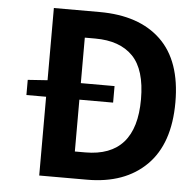

<svg xmlns="http://www.w3.org/2000/svg" viewBox="-53 -793 846 845"><g transform="rotate(5 370.5 -370.0)"><path d="M298 -119H344Q568 -119 568 -373Q568 -504 510.5 -563Q453 -622 344 -622H298V-421H447V-348H298ZM151 -740H353Q528 -740 624 -648Q720 -556 720 -373Q720 -190 624.5 -95Q529 0 362 0H151V-348H64V-415L151 -421Z"/></g></svg>

Font: NotoSansHansBold
Style: Bold
Weight: 700
Designer: Ryoko NISHIZUKA  (kana & ideographs); Paul D. Hunt (Latin, Greek & Cyrillic); Wenlong ZHANG  (bopomofo); Sandoll Communi
Foundry: Adobe Systems Incorporated
Version: Version 1.00;December 8, 2021;FontCreator 13.0.0.2675 64-bit